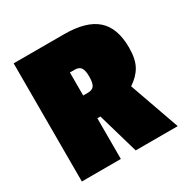

<svg xmlns="http://www.w3.org/2000/svg" viewBox="-145 -747 853 874"><g transform="rotate(-30 281.5 -310.5)"><path d="M531 -421Q531 -361 511.5 -325.5Q492 -290 451 -263L544 0H323L261 -214H245V0H40V-621H305Q421 -621 476 -572.5Q531 -524 531 -421ZM267 -457H241V-336H266Q289 -336 298.5 -349.5Q308 -363 308 -397Q308 -431 298 -444Q288 -457 267 -457Z"/></g></svg>

Font: Passion One
Style: Bold
Weight: 700
Designer: Alejandro Lo Celso
Foundry: Fontstage
Version: Version 1.002